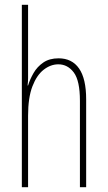

<svg xmlns="http://www.w3.org/2000/svg" viewBox="-20 -780 448 800"><path d="M97 -492Q97 -469 97 -455Q97 -441 95 -424H97Q105 -450 120 -476Q135 -502 160.5 -519.5Q186 -537 224 -537Q280 -537 309.5 -494.5Q339 -452 339 -366V0H313V-360Q313 -444 287.5 -478Q262 -512 223 -512Q191 -512 162 -489.5Q133 -467 115 -420Q97 -373 97 -298V0H71V-760H97Z"/></svg>

Font: Noto Sans Thai ExtCond Thin
Style: Regular
Weight: 100
Width: 2
Designer: Monotype Design Team
Foundry: Monotype Imaging Inc.
Version: Version 2.002; ttfautohint (v1.8.4.7-5d5b)